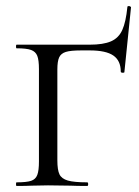

<svg xmlns="http://www.w3.org/2000/svg" viewBox="-20 -616 459 636"><path d="M35 -12Q68 -12 83 -17Q98 -22 103.5 -36.5Q109 -51 109 -81V-387Q109 -417 103.5 -431Q98 -445 83 -450.5Q68 -456 35 -456Q33 -456 33 -462Q33 -468 35 -468H277Q322 -468 347.5 -479Q373 -490 385 -516.5Q397 -543 402 -593Q402 -596 407 -596Q409 -596 411.5 -594.5Q414 -593 414 -592L392 -377Q392 -375 387 -375Q380 -375 380 -379Q380 -415 355.5 -432Q331 -449 277 -449H249Q214 -449 198 -444Q182 -439 176 -426Q170 -413 170 -386V-85Q170 -53 177 -38.5Q184 -24 204.5 -18Q225 -12 269 -12Q272 -12 272 -6Q272 0 269 0Q233 0 214 -1L139 -2L85 -1Q68 0 35 0Q33 0 33 -6Q33 -12 35 -12Z"/></svg>

Font: Cormorant Unicase
Style: Regular
Weight: 400
Designer: Christian Thalmann (Catharsis Fonts)
Foundry: Catharsis Fonts
Version: Version 4.000